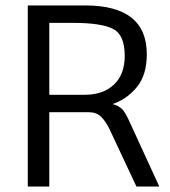

<svg xmlns="http://www.w3.org/2000/svg" viewBox="-20 -685 625 705"><path d="M161 -273V0H82V-665H293Q519 -665 519 -486Q519 -409 482 -364.5Q445 -320 393 -303Q418 -296 430 -282.5Q442 -269 457 -235L565 0H481L383 -209Q368 -240 351 -256.5Q334 -273 306 -273ZM161 -337H291Q359 -337 398.5 -374.5Q438 -412 438 -480Q438 -557 395 -579Q352 -601 248 -601H161Z"/></svg>

Font: BreeCF
Style: Light
Weight: 300
Designer: Veronika Burian, Jos Scaglione
Foundry: TypeTogether
Version: Version 0.0.2